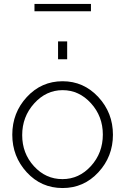

<svg xmlns="http://www.w3.org/2000/svg" viewBox="-20 -939 632 969"><path d="M154 -882V-919H439V-882ZM273 -640V-730H319V-640ZM42 -259Q42 -370 115.5 -449.5Q189 -529 296 -529Q402 -529 476 -449.5Q550 -370 550 -259Q550 -149 476.5 -69.5Q403 10 296 10Q188 10 115 -69.5Q42 -149 42 -259ZM499 -260Q499 -352 439 -418Q379 -484 296 -484Q213 -484 152.5 -417Q92 -350 92 -257Q92 -165 151.5 -100Q211 -35 295 -35Q379 -35 439 -101Q499 -167 499 -260Z"/></svg>

Font: Raleway-v4020 Light
Style: Regular
Weight: 300
Designer: Matt McInerney, Pablo Impallari, Rodrigo Fuenzalida
Foundry: Matt McInerney, Pablo Impallari, Rodrigo Fuenzalida
Version: Version 4.020;PS 004.020;hotconv 1.0.88;makeotf.lib2.5.64775